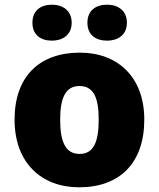

<svg xmlns="http://www.w3.org/2000/svg" viewBox="-20 -787 677 817"><path d="M118 -690C118 -638 154 -614 201 -614C246 -614 285 -638 285 -690C285 -743 246 -767 201 -767C154 -767 118 -743 118 -690ZM352 -690C352 -638 388 -614 436 -614C481 -614 520 -638 520 -690C520 -743 481 -767 436 -767C388 -767 352 -743 352 -690ZM594 -278C594 -461 479 -563 320 -563C147 -563 42 -461 42 -278C42 -93 157 10 317 10C489 10 594 -93 594 -278ZM236 -278C236 -372 260 -421 318 -421C378 -421 400 -372 400 -278C400 -183 378 -132 319 -132C259 -132 236 -183 236 -278Z"/></svg>

Font: Noto Sans Arabic UI Bk
Style: Regular
Weight: 900
Designer: Monotype Design Team, Nadine Chahine and Nizar Qandah
Foundry: Monotype Imaging Inc.
Version: Version 2.010